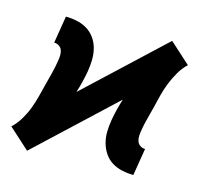

<svg xmlns="http://www.w3.org/2000/svg" viewBox="-102 -641 788 751"><g transform="rotate(15 292.5 -265.0)"><path d="M69 16 27 -22 -15 -60Q5 -79 19 -102.5Q33 -126 42.5 -151Q52 -176 58.5 -201.5Q65 -227 71.5 -252.5Q78 -278 84.5 -303Q91 -328 95 -354Q97 -365 97.5 -376.5Q98 -388 94.5 -398Q91 -408 82 -414Q73 -420 62 -420L80 -530Q104 -530 126.5 -525Q149 -520 167.5 -508.5Q186 -497 199 -478.5Q212 -460 217.5 -438Q223 -416 222.5 -392.5Q222 -369 218 -345Q214 -323 208.5 -300.5Q203 -278 196 -256L506 -546L548 -508L590 -470Q570 -451 556.5 -427.5Q543 -404 533 -379Q523 -354 516.5 -328.5Q510 -303 504 -277.5Q498 -252 491 -227Q484 -202 480 -176Q478 -165 477.5 -153.5Q477 -142 480.5 -132Q484 -122 493 -116Q502 -110 513 -110L495 0Q472 0 449 -5Q426 -10 407.5 -21.5Q389 -33 376.5 -51.5Q364 -70 358 -92Q352 -114 352.5 -137.5Q353 -161 357 -185Q361 -208 366.5 -230Q372 -252 379 -274Z"/></g></svg>

Font: Iosevka Curly Slab XBdEx
Style: Italic
Weight: 800
Width: 7
Italic angle: -9°
Monospace: yes
Designer: Belleve Invis
Foundry: Belleve Invis
Version: Version 11.1.0; ttfautohint (v1.8.3)